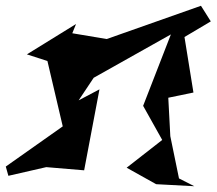

<svg xmlns="http://www.w3.org/2000/svg" viewBox="-50 -617 749 664"><path d="M569 0 539 -146 532 -279 619 -297 588 -489 679 -543 645 -597 319 -482 200 -502 213 -534 43 -429 114 -406 167 -180 -30 -41 -21 -9 110 -39 241 -28 294 -308 222 -270 274 -348 541 -498 445 -251 511 -133 388 -37 490 20 622 27Z"/></svg>

Font: Asimov Silicon
Style: Regular
Weight: 400
Designer: Google
Version: Version 2.000980; 2014